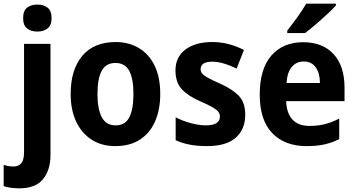

<svg xmlns="http://www.w3.org/2000/svg" viewBox="-64 -786 1938 1046"><path d="M62 -687Q62 -728 83.5 -744.5Q105 -761 140 -761Q174 -761 195.5 -744Q217 -727 217 -687Q217 -648 195 -631Q173 -614 140 -614Q105 -614 83.5 -631Q62 -648 62 -687ZM41 240Q19 240 -4 237Q-27 234 -44 228V112Q-30 117 -17 119Q-4 121 11 121Q36 121 51.5 104Q67 87 67 41V-547H211V59Q211 140 170.5 190Q130 240 41 240Z M809 -274Q809 -189 781 -125Q753 -61 698.5 -25.5Q644 10 564 10Q489 10 434.5 -25.5Q380 -61 350.5 -124.5Q321 -188 321 -274Q321 -406 384 -481.5Q447 -557 567 -557Q638 -557 693 -524Q748 -491 778.5 -428Q809 -365 809 -274ZM467 -274Q467 -192 490.5 -147.5Q514 -103 566 -103Q618 -103 640.5 -147Q663 -191 663 -274Q663 -357 640 -400Q617 -443 565 -443Q513 -443 490 -400Q467 -357 467 -274Z M1272 -161Q1272 -81 1220 -35.5Q1168 10 1064 10Q1013 10 972 2.5Q931 -5 893 -22V-147Q931 -127 976 -115Q1021 -103 1057 -103Q1134 -103 1134 -151Q1134 -166 1125 -177.5Q1116 -189 1092.5 -202.5Q1069 -216 1025 -235Q961 -263 926.5 -300Q892 -337 892 -402Q892 -476 946.5 -516.5Q1001 -557 1092 -557Q1139 -557 1181 -546Q1223 -535 1265 -514L1225 -412Q1192 -429 1157 -439.5Q1122 -450 1093 -450Q1029 -450 1029 -409Q1029 -395 1038 -384.5Q1047 -374 1070 -361.5Q1093 -349 1136 -330Q1201 -301 1236.5 -264.5Q1272 -228 1272 -161Z M1588 -556Q1694 -556 1753.5 -491Q1813 -426 1813 -308V-235H1495Q1497 -170 1529 -135Q1561 -100 1622 -100Q1668 -100 1705.5 -109.5Q1743 -119 1784 -140V-28Q1746 -9 1704.5 0.5Q1663 10 1606 10Q1487 10 1419 -61Q1351 -132 1351 -270Q1351 -411 1414.5 -483.5Q1478 -556 1588 -556ZM1591 -451Q1551 -451 1526 -422Q1501 -393 1497 -334H1679Q1679 -386 1656.5 -418.5Q1634 -451 1591 -451ZM1766 -756Q1749 -737 1719 -709Q1689 -681 1656 -653Q1623 -625 1598 -606H1501V-619Q1526 -651 1555.5 -691.5Q1585 -732 1604 -766H1766Z"/></svg>

Font: Noto Sans Lao UI SemCond
Style: Bold
Weight: 700
Width: 4
Designer: Monotype Design Team
Foundry: Monotype Imaging Inc.
Version: Version 2.000; ttfautohint (v1.8.4.7-5d5b)